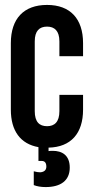

<svg xmlns="http://www.w3.org/2000/svg" viewBox="-20 -589 382 779"><path d="M317 -361V-414C317 -513 265 -569 171 -569C76 -569 24 -513 24 -414V-144C24 -58 63 -5 136 8V64H149C162 64 168 72 168 87V89C167 101 160 108 145 110H142C136 110 128 109 117 106V162C130 167 146 170 165 170C226 170 263 144 263 91C263 40 231 23 194 23C189 23 183 23 177 24V10C268 8 317 -48 317 -144V-204H221V-138C221 -94 201 -77 171 -77C140 -77 121 -94 121 -138V-421C121 -464 140 -481 171 -481C201 -481 221 -464 221 -421V-361Z"/></svg>

Font: Modon Arabic
Style: Bold
Weight: 700
Designer: Ahmedzaza
Foundry: Ahmedzaza
Version: Version 2.010